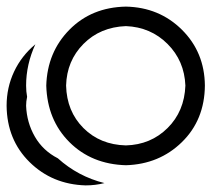

<svg xmlns="http://www.w3.org/2000/svg" viewBox="-20 -646 640 581"><path d="M361 -626Q257 -624 190 -556Q123 -488 120 -387Q123 -283 190 -216Q257 -149 361 -146Q462 -149 530.5 -216Q599 -283 600 -387Q599 -488 530.5 -556Q462 -624 361 -626ZM361 -567Q436 -564 487 -513Q538 -462 541 -387Q538 -309 487 -258.5Q436 -208 361 -206Q283 -208 232.5 -258.5Q182 -309 180 -387Q182 -462 232.5 -513Q283 -564 361 -567ZM87 -512Q45 -477 22.5 -429Q0 -381 0 -326Q1 -223 69.5 -155.5Q138 -88 239 -85Q269 -85 296 -92Q216 -112 155 -167Q110 -190 85.5 -232.5Q61 -275 59 -326Q59 -339 62 -353Q59 -369 59 -387Q59 -451 87 -512Z"/></svg>

Font: SauceCodePro Nerd Font Mono
Style: Regular
Weight: 500
Monospace: yes
Designer: Paul D. Hunt, Teo Tuominen
Foundry: Adobe Systems Incorporated
Version: Version 2.030;PS 1.000;hotconv 16.6.51;makeotf.lib2.5.65220;